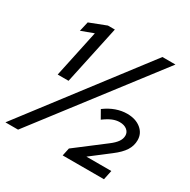

<svg xmlns="http://www.w3.org/2000/svg" viewBox="-164 -848 984 995"><g transform="rotate(30 328.5 -350.0)"><path d="M105 -350 165 -631.3 91.3 -604 104.7 -661.7 203.7 -700H245L170 -350ZM-5.7 0 529.7 -700H607.7L70 0ZM337 0 347 -47 515.7 -175.7Q542.7 -196 555 -214Q567.3 -232 567.3 -250.7Q567.3 -271.3 551 -284.3Q534.7 -297.3 507.7 -297.3Q486.7 -297.3 465 -288.5Q443.3 -279.7 415.3 -259L388 -307Q420.3 -331 453.7 -342.7Q487 -354.3 519.3 -354.3Q570.3 -354.3 602.2 -328.5Q634 -302.7 634 -262Q634 -228.7 615.8 -200Q597.7 -171.3 556.7 -140.3L446.7 -56H595.7L584 0Z"/></g></svg>

Font: Red Hat Display VF
Style: Italic
Weight: 300
Italic angle: -12°
Designer: Pentagram, MCKL
Foundry: Pentagram, MCKL
Version: Version 1.010